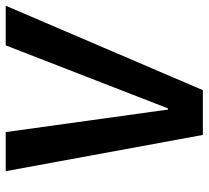

<svg xmlns="http://www.w3.org/2000/svg" viewBox="-49 -682 731 673"><g transform="rotate(-90 316.5 -345.5)"><path d="M269 -122H273L494 -691H633L337 0H180L53 -691H190Z"/></g></svg>

Font: Xgbmvzvtohvqztyvzapvmeyoton
Style: Regular
Weight: 500
Italic angle: -8°
Designer: Carrois Corporate & Edenspiekermann
Foundry: Carrois Corporate GbR & Edenspiekermann AG
Version: Version 2.001